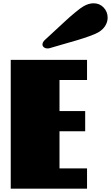

<svg xmlns="http://www.w3.org/2000/svg" viewBox="-20 -1141 671 1161"><path d="M44.9 0ZM253.4 -901.4Q270.5 -917 314.5 -957.8Q358.4 -998.5 382.6 -1020.8Q406.7 -1043 437.3 -1068.1Q467.8 -1093.3 484.9 -1103Q516.1 -1121.1 545.9 -1121.1Q582.5 -1121.1 606.7 -1095.5Q630.9 -1069.8 630.9 -1034.2Q630.9 -1008.8 616.7 -985.4Q602.5 -961.9 574.2 -945.3Q556.6 -935.1 519.5 -921.9Q482.4 -908.7 449 -898.7Q415.5 -888.7 361.8 -873.5Q308.1 -858.4 283.2 -850.6Q276.4 -848.1 267.6 -848.1Q254.4 -848.1 245.6 -855Q236.8 -861.8 236.8 -872.1Q236.8 -886.7 253.4 -901.4ZM506.3 -778.8V-657.2H339.8V-469.2H495.1V-347.2H339.8V-122.6H506.3V0H44.9V-778.8Z"/></svg>

Font: Coda ExtraBold
Style: Regular
Weight: 800
Version: Version 2.001; ttfautohint (v0.8) -r 50 -G 200 -x